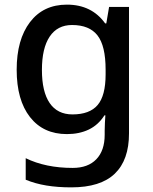

<svg xmlns="http://www.w3.org/2000/svg" viewBox="-20 -569 660 829"><path d="M269 -549Q376 -549 434 -468H439L451 -539H537V7Q537 122 475.5 181Q414 240 288 240Q229 240 180.5 232Q132 224 91 207V114Q177 156 294 156Q360 156 396 118.5Q432 81 432 13V-5Q432 -18 433 -39Q434 -60 435 -71H431Q404 -29 363 -9.5Q322 10 269 10Q167 10 109.5 -63.5Q52 -137 52 -268Q52 -398 109.5 -473.5Q167 -549 269 -549ZM291 -461Q228 -461 194.5 -411Q161 -361 161 -267Q161 -173 194.5 -124Q228 -75 293 -75Q367 -75 401.5 -115.5Q436 -156 436 -248V-268Q436 -371 401 -416Q366 -461 291 -461Z"/></svg>

Font: Noto Sans Gurmukhi UI Medium
Style: Regular
Weight: 500
Designer: Jelle Bosma - Monotype Design Team
Foundry: Monotype Imaging Inc.
Version: Version 2.004; ttfautohint (v1.8.4.7-5d5b)